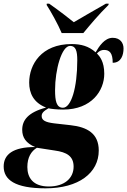

<svg xmlns="http://www.w3.org/2000/svg" viewBox="-99 -786 693 1046"><path d="M237 -606H355C395 -654 437 -705 492 -759L493 -766H478C405 -725 343 -688 303 -665C272 -690 231 -722 169 -766H156L155 -759C176 -727 218 -652 237 -606ZM149 240C330 240 439 156 439 34C439 -59 376 -94 285 -104L196 -114C147 -120 128 -131 128 -154C128 -169 137 -180 165 -196C178 -193 209 -189 245 -189C401 -189 469 -293 469 -384C469 -451 444 -479 429 -495C442 -509 454 -514 468 -514C498 -514 515 -497 515 -444C561 -444 574 -486 574 -522C574 -553 555 -580 515 -580C470 -580 440 -532 422 -501C384 -535 342 -546 291 -546C126 -546 60 -434 60 -336C60 -279 83 -227 152 -200C54 -174 22 -131 22 -79C22 -36 43 -6 92 15C-29 15 -79 56 -79 121C-79 193 -18 240 149 240ZM244 -199C208 -199 201 -237 201 -295C201 -407 237 -536 283 -536C314 -536 322 -508 322 -458C322 -308 289 -199 244 -199ZM167 230C80 230 50 181 50 124C50 71 71 38 102 19L199 34C265 43 302 65 302 122C302 185 252 230 167 230Z"/></svg>

Font: Noto Serif Display Condensed Black
Style: Italic
Weight: 900
Width: 3
Italic angle: -12°
Designer: Monotype Design Team
Foundry: Monotype Imaging Inc.
Version: Version 2.009